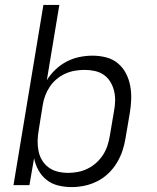

<svg xmlns="http://www.w3.org/2000/svg" viewBox="-20 -755 640 783"><path d="M272 8Q244 8 217.5 1.5Q191 -5 170.5 -21Q150 -37 137 -60.5Q124 -84 119 -110L100 0H35L157 -735H222L171 -428Q186 -452 206.5 -471.5Q227 -491 252 -504Q277 -517 304 -522.5Q331 -528 357 -528Q386 -528 413 -521Q440 -514 460.5 -497Q481 -480 493.5 -456Q506 -432 511 -405Q516 -378 515 -349.5Q514 -321 509 -292L492 -192Q488 -166 479.5 -140.5Q471 -115 456.5 -91Q442 -67 421.5 -47.5Q401 -28 376 -15.5Q351 -3 324.5 2.5Q298 8 272 8ZM258 -50Q278 -50 298.5 -54Q319 -58 338 -67.5Q357 -77 373 -91.5Q389 -106 400.5 -124Q412 -142 418.5 -162Q425 -182 428 -202L445 -302Q449 -323 449.5 -344Q450 -365 445 -385Q440 -405 429.5 -422Q419 -439 403 -450Q387 -461 366.5 -465.5Q346 -470 325 -470Q305 -470 285 -466.5Q265 -463 246 -454.5Q227 -446 210.5 -432Q194 -418 182.5 -400.5Q171 -383 164 -364Q157 -345 154 -325L138 -225Q134 -203 133.5 -181.5Q133 -160 137 -139.5Q141 -119 151.5 -101.5Q162 -84 178.5 -72Q195 -60 215.5 -55Q236 -50 258 -50Z"/></svg>

Font: Iosevka SS04 Light Extended
Style: Italic
Weight: 300
Width: 7
Italic angle: -9°
Monospace: yes
Designer: Belleve Invis
Foundry: Belleve Invis
Version: Version 19.0.0; ttfautohint (v1.8.4)